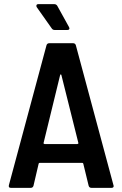

<svg xmlns="http://www.w3.org/2000/svg" viewBox="-20 -909 592 929"><path d="M409 -10 383 -117Q382 -121 378 -121H172Q168 -121 167 -117L142 -10Q139 0 128 0H33Q20 0 23 -13L205 -690Q208 -700 219 -700H333Q344 -700 347 -690L529 -13L530 -9Q530 0 519 0H423Q412 0 409 -10ZM196 -212H354Q356 -212 358 -213.5Q360 -215 359 -218L277 -546Q276 -549 274 -549Q272 -549 271 -546L191 -218Q190 -215 192 -213.5Q194 -212 196 -212ZM316 -772Q316 -764 306 -764H244Q235 -764 230 -772L158 -874Q156 -877 156 -881Q156 -889 166 -889H242Q252 -889 257 -881L314 -778Q316 -774 316 -772Z"/></svg>

Font: Barlow Semi Condensed SemiBold
Style: Regular
Weight: 600
Width: 4
Designer: Jeremy Tribby
Foundry: Tribby Type
Version: Version 1.408